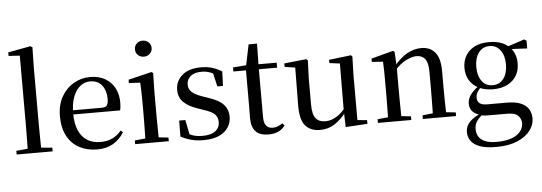

<svg xmlns="http://www.w3.org/2000/svg" viewBox="-61 -1002 4108 1456"><g transform="rotate(-5 1993.5 -274.5)"><path d="M34 0V-28L150 -39H190L308 -28V0ZM120 0Q121 -33 121.5 -72.5Q122 -112 122.5 -153Q123 -194 123 -230V-745L38 -750V-777L209 -809L224 -800L221 -644V-230Q221 -194 221.5 -153Q222 -112 222.5 -72.5Q223 -33 224 0Z M647 15Q571 15 512 -16Q453 -47 419.5 -108.5Q386 -170 386 -260Q386 -346 421 -408Q456 -470 514 -503.5Q572 -537 639 -537Q707 -537 754.5 -509Q802 -481 826.5 -433.5Q851 -386 851 -325Q851 -289 845 -265H430V-297H710Q738 -297 748 -312Q758 -327 758 -360Q758 -425 726 -464.5Q694 -504 636 -504Q595 -504 561.5 -477.5Q528 -451 508 -399.5Q488 -348 488 -273Q488 -192 512.5 -139.5Q537 -87 579 -63Q621 -39 676 -39Q729 -39 767.5 -58Q806 -77 835 -112L852 -99Q820 -45 768.5 -15Q717 15 647 15Z M936 0V-28L1045 -39H1085L1192 -28V0ZM1015 0Q1016 -25 1017 -66Q1018 -107 1018.5 -152Q1019 -197 1019 -230V-294Q1019 -345 1018 -384.5Q1017 -424 1015 -461L929 -466V-491L1106 -534L1119 -526L1116 -382V-230Q1116 -197 1116.5 -152Q1117 -107 1117.5 -66Q1118 -25 1119 0ZM1060 -655Q1034 -655 1015.5 -672Q997 -689 997 -716Q997 -743 1015.5 -760Q1034 -777 1060 -777Q1086 -777 1105 -760Q1124 -743 1124 -716Q1124 -689 1105 -672Q1086 -655 1060 -655Z M1456 15Q1405 15 1364.5 4.5Q1324 -6 1283 -27L1284 -149H1331L1357 -19L1317 -22V-58Q1347 -39 1377.5 -28.5Q1408 -18 1451 -18Q1516 -18 1549 -43.5Q1582 -69 1582 -112Q1582 -148 1560 -171Q1538 -194 1476 -213L1423 -232Q1362 -253 1325.5 -288.5Q1289 -324 1289 -382Q1289 -448 1339.5 -492.5Q1390 -537 1484 -537Q1531 -537 1567 -526Q1603 -515 1642 -492L1638 -382H1595L1567 -503L1601 -495V-463Q1571 -485 1544 -494Q1517 -503 1485 -503Q1430 -503 1401 -478.5Q1372 -454 1372 -415Q1372 -381 1395.5 -358.5Q1419 -336 1474 -317L1526 -299Q1603 -273 1635.5 -236Q1668 -199 1668 -145Q1668 -99 1643.5 -62.5Q1619 -26 1572 -5.5Q1525 15 1456 15Z M1871 -484V-522H2059V-484ZM1950 15Q1885 15 1853 -18.5Q1821 -52 1821 -122Q1821 -147 1821.5 -167Q1822 -187 1822 -215V-484H1726V-515L1843 -524L1824 -510L1859 -679H1923L1920 -506V-495V-119Q1920 -74 1937.5 -53.5Q1955 -33 1987 -33Q2009 -33 2025.5 -40Q2042 -47 2062 -60L2077 -42Q2056 -14 2025 0.5Q1994 15 1950 15Z M2343 15Q2272 15 2232 -29.5Q2192 -74 2193 -186L2196 -488L2220 -469L2116 -485V-511L2285 -529L2296 -518L2291 -383V-183Q2291 -107 2316 -77Q2341 -47 2388 -47Q2433 -47 2475 -73.5Q2517 -100 2550 -145L2576 -103H2544Q2506 -51 2456 -18Q2406 15 2343 15ZM2538 10 2534 -113V-114L2536 -474L2457 -484V-509L2625 -529L2635 -518L2631 -383V-35L2704 -28V0Z M2784 0V-28L2892 -39H2933L3038 -28V0ZM2863 0Q2864 -25 2864.5 -66Q2865 -107 2865.5 -152Q2866 -197 2866 -230V-295Q2866 -346 2865.5 -384.5Q2865 -423 2863 -459L2778 -465V-490L2944 -534L2957 -526L2963 -410V-409V-230Q2963 -197 2963.5 -152Q2964 -107 2964.5 -66Q2965 -25 2966 0ZM3126 0V-28L3232 -39H3274L3379 -28V0ZM3204 0Q3205 -25 3205.5 -65.5Q3206 -106 3206.5 -151Q3207 -196 3207 -230V-352Q3207 -422 3184 -450.5Q3161 -479 3119 -479Q3086 -479 3040 -456.5Q2994 -434 2942 -376L2935 -412H2946Q3001 -480 3054 -508.5Q3107 -537 3160 -537Q3227 -537 3265 -492.5Q3303 -448 3303 -348V-230Q3303 -196 3303.5 -151Q3304 -106 3305 -65.5Q3306 -25 3307 0Z M3662 260Q3584 260 3537.5 242.5Q3491 225 3470.5 195.5Q3450 166 3450 128Q3450 83 3483.5 49Q3517 15 3583 -10L3588 -2Q3552 27 3535 51.5Q3518 76 3518 112Q3518 166 3556.5 194Q3595 222 3665 222Q3768 222 3820.5 186.5Q3873 151 3873 96Q3873 65 3850 40.5Q3827 16 3766 16H3646Q3618 16 3598.5 15Q3579 14 3562 8V6Q3483 -15 3483 -85Q3483 -118 3503 -148.5Q3523 -179 3571 -214V-223L3593 -212Q3569 -186 3557.5 -167Q3546 -148 3546 -124Q3546 -98 3563.5 -83Q3581 -68 3622 -68H3769Q3834 -68 3875 -51.5Q3916 -35 3935.5 -4Q3955 27 3955 69Q3955 117 3921.5 161Q3888 205 3822.5 232.5Q3757 260 3662 260ZM3677 -178Q3613 -178 3567.5 -201Q3522 -224 3498 -264Q3474 -304 3474 -357Q3474 -438 3527.5 -487.5Q3581 -537 3677 -537Q3727 -537 3765.5 -523.5Q3804 -510 3829 -484L3832 -481Q3879 -436 3879 -357Q3879 -304 3855 -264Q3831 -224 3785.5 -201Q3740 -178 3677 -178ZM3676 -209Q3729 -209 3759.5 -249.5Q3790 -290 3790 -358Q3790 -426 3759 -466.5Q3728 -507 3678 -507Q3625 -507 3594.5 -466Q3564 -425 3564 -357Q3564 -290 3594 -249.5Q3624 -209 3676 -209ZM3798 -472V-488H3804L3944 -534L3961 -523V-464Z"/></g></svg>

Font: Noto Serif TC ExtraLight Medium
Style: Regular
Weight: 500
Version: Version 2.002-H1;hotconv 1.1.0;makeotfexe 2.6.0